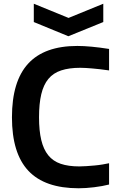

<svg xmlns="http://www.w3.org/2000/svg" viewBox="-20 -997 639 1028"><path d="M401 11Q220 11 132 -82.5Q44 -176 44 -369Q44 -562 131 -656.5Q218 -751 394 -751Q428 -751 470.5 -747Q513 -743 564 -735V-620Q536 -624 514 -626.5Q492 -629 474 -630.5Q456 -632 440.5 -633Q425 -634 410 -634Q350 -634 307.5 -620Q265 -606 239 -574.5Q213 -543 201 -492.5Q189 -442 189 -369Q189 -297 201 -247Q213 -197 238.5 -165.5Q264 -134 305 -120Q346 -106 405 -106Q421 -106 443 -107.5Q465 -109 487 -111Q509 -113 529.5 -116.5Q550 -120 564 -123V-9Q529 0 484 5.5Q439 11 401 11ZM161 -977 347 -901 533 -977V-879L346 -803L161 -879Z"/></svg>

Font: Encode Sans Normal
Style: SemiBold
Weight: 600
Designer: Pablo Impallari, Andres Torresi
Foundry: Pablo Impallari, Andres Torresi
Version: Version 1.000; ttfautohint (v1.00) -l 8 -r 50 -G 200 -x 14 -